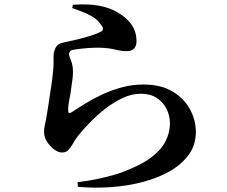

<svg xmlns="http://www.w3.org/2000/svg" viewBox="-20 -805 1040 879"><path d="M310.4 -768 314 -783.2Q388.6 -788.3 437 -778.2Q485.5 -768.1 515.6 -749.8Q559 -725.9 581.9 -692.8Q604.9 -659.7 604.9 -615.9Q604.9 -594.9 593.9 -582.8Q582.9 -570.6 558.2 -570.6Q541.4 -570.6 526.5 -573.8Q511.6 -577 495.2 -580.6Q478.9 -584.1 456.2 -585.8Q432.7 -587.4 405.2 -586.2Q377.8 -584.9 354.6 -582.4Q331.4 -579.9 318.4 -577.4Q305.2 -575.9 300.7 -570.1Q296.2 -564.4 296.2 -558.6Q296.2 -547.2 304.1 -529.4Q312.1 -511.5 313.5 -490Q315 -468.6 312.8 -450.3Q310.6 -431.9 307 -407.8Q303.6 -378.4 297.5 -349.3Q291.4 -320.2 292.2 -297.7Q292.9 -282.1 305.4 -289.7Q331.5 -306.9 367.2 -329Q402.8 -351.1 446.1 -371.5Q489.3 -391.9 537.4 -405Q585.5 -418.1 636.3 -418.1Q716.6 -418.1 769.8 -386.2Q823 -354.4 849.8 -304.7Q876.6 -254.9 876.6 -200.8Q876.6 -142.3 845 -97.9Q813.3 -53.5 759 -22.1Q704.6 9.3 635 27.8Q565.3 46.2 488.9 51.7Q412.5 57.1 337 50.4L334.8 29.5Q393.8 21.9 448.2 9.4Q502.5 -3.2 536.5 -15.6Q622.8 -47.3 670.9 -83.5Q719.1 -119.6 738.5 -159.4Q758 -199.2 758 -240Q758 -275.6 742.5 -306.6Q727.1 -337.5 697.4 -356.7Q667.8 -375.9 624.8 -375.9Q582.8 -375.9 540.7 -356Q498.6 -336 460.1 -305.7Q421.7 -275.4 389.7 -242.2Q357.6 -209.1 336.3 -181.8Q324 -165.1 314.1 -147.7Q304.2 -130.3 293.1 -118.6Q282 -106.9 264.8 -106.9Q236.5 -106.9 208.2 -139.6Q194.6 -154.2 188.1 -169.9Q181.7 -185.5 181.7 -202.7Q181.7 -217.4 186 -235.9Q190.4 -254.5 195 -283.1Q199 -306.6 204.4 -343Q209.9 -379.3 215.4 -415.9Q220.9 -452.4 222.7 -476Q225.1 -497.8 225.1 -512.9Q225 -528.1 225 -547.4Q225 -567.3 234.8 -586.9Q244.7 -606.4 271.3 -610.5Q293.5 -614.9 327 -622.8Q360.4 -630.7 392.9 -640.8Q425.4 -650.9 442 -659.8Q459 -669.2 445.7 -687.2Q426.7 -717.7 391.7 -735.2Q356.6 -752.8 310.4 -768Z"/></svg>

Font: Noto Serif HK
Style: Regular
Weight: 200
Designer: Ryoko NISHIZUKA 西塚涼子 (kana & ideographs); Frank Grießhammer (Latin, Greek & Cyrillic); Wenlong ZHANG 张文龙 (bopomofo); San
Foundry: Adobe
Version: Version 2.001;hotconv 1.1.0;makeotfexe 2.6.0